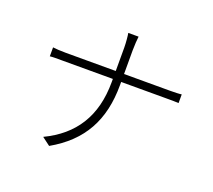

<svg xmlns="http://www.w3.org/2000/svg" viewBox="-126 -896 1208 1089"><g transform="rotate(20 478.0 -352.0)"><path d="M99.1 -507.1V-453.1C112.9 -455.3 144.9 -454.9 179 -454.9H479V-436.1C479 -228 389.2 -92 220.2 -11L269.2 25.9C448.2 -76 529.1 -223 529.1 -436.1V-454.9H805C829.9 -454.9 864 -454.9 876.1 -453.8V-506C864 -503.9 831 -502.8 806.1 -502.8H529.1V-644.9C529.1 -671.9 532 -717 534.1 -730.1H471.9C474.8 -717 479 -672.9 479 -644.9V-502.8H176.8C144.9 -502.8 112.9 -505 99.1 -507.1Z"/></g></svg>

Font: Karasuma Gothic
Style: Light
Weight: 300
Designer: Rasmus Andersson / Ryoko Nishizuka
Foundry: rsms
Version: Version 1.00